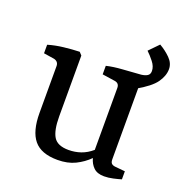

<svg xmlns="http://www.w3.org/2000/svg" viewBox="-107 -657 728 761"><g transform="rotate(20 256.5 -276.5)"><path d="M508 -481Q508 -453 488 -424.5Q468 -396 410 -363L419 -378V-69Q419 -56 424.5 -51Q430 -46 440 -45L482 -41V-7Q469 -3 449 1.5Q429 6 411 6Q382 6 366.5 -9Q351 -24 345 -47Q321 -23 289.5 -7.5Q258 8 215 8Q146 8 115.5 -29Q85 -66 85 -143V-340Q85 -359 66 -364L21 -371V-407Q51 -416 86 -420Q121 -424 152 -425L163 -413V-157Q163 -98 179.5 -71Q196 -44 243 -44Q270 -44 294.5 -52.5Q319 -61 341 -80V-341Q341 -361 322 -364L268 -372V-408Q297 -415 335 -417.5Q373 -420 412 -423Q428 -425 437.5 -431Q447 -437 447 -451Q447 -470 432 -489Q417 -508 403 -521L442 -561Q468 -546 488 -526Q508 -506 508 -481Z"/></g></svg>

Font: Rasa
Style: Regular
Weight: 400
Designer: Anna Giedrys (Yrsa+Rasa design), David Brezina (Yrsa art-direction, Rasa art-direction, design)
Foundry: Rosetta Type Foundry
Version: Version 2.004